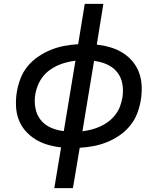

<svg xmlns="http://www.w3.org/2000/svg" viewBox="-20 -755 840 990"><path d="M260 215 295 5Q259 1 225 -9Q191 -19 162 -37Q133 -55 110.5 -81Q88 -107 76 -139.5Q64 -172 62.5 -208.5Q61 -245 67 -282Q73 -317 86 -351Q99 -385 123 -414Q147 -443 178.5 -464Q210 -485 243.5 -498.5Q277 -512 312.5 -518.5Q348 -525 383 -527L417 -735H513L479 -525Q515 -521 549 -511Q583 -501 612 -483Q641 -465 663 -439Q685 -413 697 -380.5Q709 -348 710.5 -311.5Q712 -275 706 -238Q700 -203 687 -169Q674 -135 650 -106Q626 -77 595 -56Q564 -35 530 -21.5Q496 -8 461 -1.5Q426 5 391 7L356 215ZM309 -79 369 -442Q345 -439 321.5 -433Q298 -427 276 -417Q254 -407 234 -392Q214 -377 199 -357Q184 -337 175 -314.5Q166 -292 162 -269Q156 -233 162.5 -198Q169 -163 189.5 -137Q210 -111 241.5 -97Q273 -83 309 -79ZM405 -78Q428 -81 451.5 -87Q475 -93 497 -103Q519 -113 539 -128Q559 -143 574.5 -163Q590 -183 598.5 -205.5Q607 -228 611 -251Q617 -287 611 -322Q605 -357 584 -383Q563 -409 531.5 -423Q500 -437 465 -441Z"/></svg>

Font: Iosevka Aile Medium
Style: Italic
Weight: 500
Italic angle: -9°
Designer: Belleve Invis
Foundry: Belleve Invis
Version: Version 31.1.0; ttfautohint (v1.8.4)